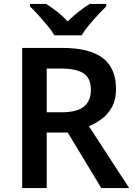

<svg xmlns="http://www.w3.org/2000/svg" viewBox="-20 -958 684 978"><path d="M296 -714Q437 -714 504 -662Q571 -610 571 -505Q571 -452 551.5 -415Q532 -378 500.5 -354Q469 -330 433 -315L638 0H496L325 -283H218V0H93V-714ZM288 -609H218V-386H292Q372 -386 407.5 -415Q443 -444 443 -501Q443 -560 405.5 -584.5Q368 -609 288 -609ZM257 -778Q244 -801 221.5 -828Q199 -855 175.5 -881Q152 -907 133 -925V-938H215Q241 -922 270.5 -899Q300 -876 325 -849Q352 -876 381.5 -899Q411 -922 437 -938H521V-925Q502 -907 478 -881Q454 -855 431.5 -828Q409 -801 396 -778Z"/></svg>

Font: Noto Sans New Tai Lue SemiBold
Style: Regular
Weight: 600
Version: Version 2.003